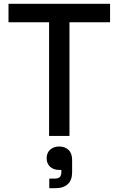

<svg xmlns="http://www.w3.org/2000/svg" viewBox="-20 -720 628 1017"><path d="M240 0V-602H25V-700H563V-602H348V0ZM241 277V226H268Q289 226 297 217.5Q305 209 305 190V180H293Q263 180 245 163Q227 146 227 118Q227 90 245.5 73Q264 56 294 56Q324 56 343 74Q362 92 362 127V193Q362 234 339 255.5Q316 277 271 277Z"/></svg>

Font: Space Grotesk Light Medium
Style: Regular
Weight: 500
Version: Version 2.000